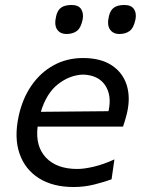

<svg xmlns="http://www.w3.org/2000/svg" viewBox="-20 -740 568 771"><path d="M276 11Q192.5 11 136.5 -24.2Q80.5 -59.5 58.5 -123Q36.5 -186.5 54.5 -271.5Q69.5 -343 106 -396Q142.5 -449 195.5 -478Q248.5 -507 313 -507Q384 -507 428.5 -477.8Q473 -448.5 488.8 -398.5Q504.5 -348.5 490 -286Q487 -272.5 482.5 -258Q478 -243.5 474 -231.5H131Q121.5 -152 164.8 -106.8Q208 -61.5 290.5 -61.5Q318.5 -61.5 358 -71Q397.5 -80.5 439.5 -100L428 -20Q401.5 -10 360.2 0.5Q319 11 276 11ZM313.5 -440.5Q259.5 -438.5 213 -402Q166.5 -365.5 144 -291L415.5 -293.5L416 -295Q429.5 -357.5 402 -398Q374.5 -438.5 313.5 -440.5ZM459.5 -603.5Q434 -603.5 421.5 -621.8Q409 -640 417.5 -675.5Q423 -699.5 438.2 -709.8Q453.5 -720 479.5 -720Q506.5 -720 517.8 -703.8Q529 -687.5 524 -662Q517 -628 500.8 -615.8Q484.5 -603.5 459.5 -603.5ZM247.5 -603.5Q221.5 -603.5 209.2 -621.8Q197 -640 205.5 -675.5Q211 -699.5 226 -709.8Q241 -720 267.5 -720Q294.5 -720 305.5 -703.8Q316.5 -687.5 312 -662Q305 -628 288.8 -615.8Q272.5 -603.5 247.5 -603.5Z"/></svg>

Font: Commissioner Flair
Style: Italic
Weight: 400
Italic angle: -12°
Designer: Kostas Bartsokas
Foundry: Kostas Bartsokas
Version: Version 1.000; ttfautohint (v1.8.3)